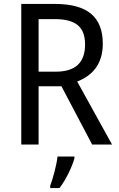

<svg xmlns="http://www.w3.org/2000/svg" viewBox="-20 -734 603 975"><path d="M259 -714H88V0H176V-296H292L448 0H549L372 -320C446 -349 502 -405 502 -512C502 -647 425 -714 259 -714ZM256 -637C362 -637 412 -600 412 -508C412 -417 364 -370 263 -370H176V-637ZM358 70V61H272C268 103 248 175 235 209V221H282C315 179 347 111 358 70Z"/></svg>

Font: Noto Sans Malayalam SemiCondensed
Style: Regular
Weight: 400
Width: 4
Designer: Jelle Bosma - Monotype Design Team
Foundry: Monotype Imaging Inc.
Version: Version 2.104